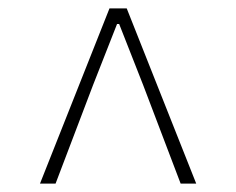

<svg xmlns="http://www.w3.org/2000/svg" viewBox="-20 -757 561 456"><path d="M75 -321H112L201 -555L258 -700H263L320 -555L409 -321H446L281 -737H240Z"/></svg>

Font: Noto Sans CJK JP Thin
Style: Regular
Weight: 250
Designer: Ryoko NISHIZUKA (kana & ideographs); Paul D. Hunt (Latin, Greek & Cyrillic); Wenlong ZHANG (bopomofo); Sandoll Communica
Foundry: Adobe Systems Incorporated
Version: Version 1.004;PS 1.004;hotconv 1.0.82;makeotf.lib2.5.63406